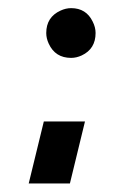

<svg xmlns="http://www.w3.org/2000/svg" viewBox="-20 -417 298 460"><path d="M48.8 22.5 85 -126H183.6L147.5 22.5ZM90.8 -337.9Q90.8 -376 125 -391.6Q137.7 -397.5 150.4 -397.5Q186.5 -397.5 202.1 -365.2Q209 -351.6 209 -337.9Q209 -299.8 175.8 -284.2Q163.1 -278.3 150.4 -278.3Q112.3 -278.3 96.7 -312.5Q90.8 -325.2 90.8 -337.9Z"/></svg>

Font: Post No Bills Colombo
Style: Bold
Weight: 700
Designer: Kosala Senevirathne, Siva Puranthara, Lasantha Premarathna, Tharique Azeez
Foundry: Mooniak
Version: Version 1.220 ; ttfautohint (v1.6)